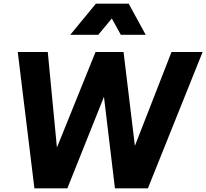

<svg xmlns="http://www.w3.org/2000/svg" viewBox="-20 -1029 1127 1049"><path d="M168 0 77 -745H241L291 -223L502 -745H655L717 -232L917 -745H1087L788 0H608L548 -500L348 0ZM364 -839 504 -1009H683L776 -839H640L591 -928L517 -839Z"/></svg>

Font: Plus Jakarta Sans ExtraBold
Style: Italic
Weight: 800
Italic angle: -8°
Designer: Gumpita Rahayu
Foundry: Tokotype
Version: Version 2.071; ttfautohint (v1.8.4.7-5d5b);gftools[0.9.29]